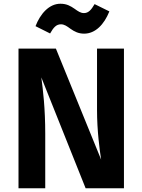

<svg xmlns="http://www.w3.org/2000/svg" viewBox="-20 -1007 761 1027"><path d="M430 -827C490 -827 537 -876 565 -946L486 -985C468 -954 453 -937 429 -937C411 -937 397 -947 379 -960C357 -975 337 -987 303 -987C242 -987 195 -932 170 -867L248 -828C266 -860 281 -877 306 -877C324 -877 338 -867 357 -853C378 -838 400 -827 430 -827ZM643 -747H499V-419C499 -308 513 -204 521 -153L279 -747H79V0H222V-291C222 -429 210 -526 201 -593L438 0H643Z"/></svg>

Font: Glow Sans TC Normal
Style: Bold
Weight: 700
Designer: Ryoko NISHIZUKA (kana, bopomofo & ideographs); Paul D. Hunt (Latin, Greek & Cyrillic); Sandoll Communications, Soo-young
Version: Version 0.93